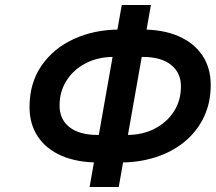

<svg xmlns="http://www.w3.org/2000/svg" viewBox="-20 -732 858 764"><path d="M433 -85.5 452 -195H486Q547 -195 595.5 -220Q644 -245 672 -288.5Q700 -332 700 -388Q700 -443 660.2 -474.2Q620.5 -505.5 548 -505.5H507L525.5 -614.5H545Q629.5 -614.5 690.8 -587.8Q752 -561 785.2 -511.5Q818.5 -462 818.5 -394Q818.5 -323 791.2 -266Q764 -209 715 -168.5Q666 -128 600.5 -106.8Q535 -85.5 459 -85.5ZM371.5 -85.5Q286.5 -85.5 225 -112.2Q163.5 -139 130.5 -188.5Q97.5 -238 97.5 -306Q97.5 -401.5 145.2 -470.8Q193 -540 274.5 -577.2Q356 -614.5 458 -614.5H484L465 -505.5H431Q370 -505.5 321.5 -480.5Q273 -455.5 245 -411.8Q217 -368 217 -312.5Q217 -257 256.5 -226Q296 -195 369 -195H410.5L391 -85.5ZM336.5 12 464.5 -712H580.5L452.5 12Z"/></svg>

Font: Overpass SemiBold
Style: Italic
Weight: 600
Italic angle: -10°
Designer: Delve Withrington, Dave Bailey, Thomas Jockin
Foundry: Delve Fonts LLC
Version: Version 4.000